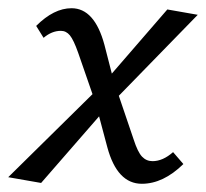

<svg xmlns="http://www.w3.org/2000/svg" viewBox="-32 -441 501 467"><path d="M339 -49Q364 -49 389 -71L414 -42Q365 6 313 6Q253 6 229 -83L209 -158L68 4L-12 -10L193 -212L158 -313Q147 -344 138 -355Q129 -366 116 -366Q94 -366 74 -349L56 -378Q99 -421 142 -421Q198 -421 222 -332L240 -262L375 -418L449 -405L257 -208L293 -102Q303 -71 313.5 -60Q324 -49 339 -49Z"/></svg>

Font: EauTestInfant Medium
Style: Italic
Weight: 500
Italic angle: -12°
Designer: Christian Thalmann (Catharsis Fonts)
Version: Version 0.001;PS 000.001;hotconv 1.0.88;makeotf.lib2.5.64775